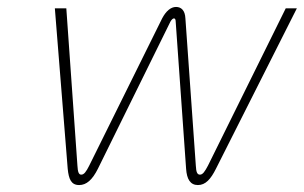

<svg xmlns="http://www.w3.org/2000/svg" viewBox="-20 -524 875 553"><path d="M262 -38 471 -462C478 -474 486 -474 486 -462L516 -38C518 -8 528 9 550 9C572 9 587 -8 602 -38L835 -500H803L579 -47C570 -30 564 -21 556 -21C548 -21 545 -28 544 -47L514 -471C513 -494 502 -504 487 -504C472 -504 458 -492 447 -471L237 -47C228 -29 222 -21 214 -21C207 -21 204 -28 203 -47L171 -500H138L175 -38C178 -8 185 9 208 9C229 9 246 -6 262 -38Z"/></svg>

Font: LT Wave Text Thin Italic
Style: Regular
Weight: 100
Designer: Daniel Lyons
Version: Version 2.5 (Glyphs App)